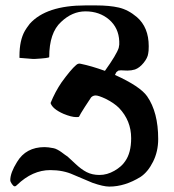

<svg xmlns="http://www.w3.org/2000/svg" viewBox="-20 -466 642 710"><path d="M108 -248Q108 -248 102 -248Q102 -248 52 -252Q52 -252 52 -259Q52 -317 72 -352Q77 -361 90 -378Q151 -446 296 -446Q296 -446 335 -446Q385 -446 419.5 -438Q454 -430 486 -403Q530 -365 530 -295Q530 -276 528 -268Q526 -252 511 -233.5Q496 -215 479 -209Q466 -205 451 -205Q446 -205 438 -205.5Q430 -206 427 -206Q426 -206 423 -205.5Q420 -205 418 -205Q415 -203 412.5 -201Q410 -199 409 -197Q408 -195 407 -192.5Q406 -190 405 -189Q498 -147 524 -110Q565 -51 565 48Q565 94 546 132Q527 170 500 188Q442 224 384 224Q362 224 322 210Q274 190 251 180Q214 163 166 163Q100 163 43 218Q39 223 34 223Q30 223 24 214.5Q18 206 18 200Q18 173 43 133Q76 78 145 78Q158 78 178 82Q184 83 192.5 87.5Q201 92 207 96.5Q213 101 220.5 106.5Q228 112 230 113Q235 117 257.5 138.5Q280 160 300.5 170.5Q321 181 348 181Q376 181 403 165.5Q430 150 443 130Q465 99 465 45Q465 -20 420 -67Q402 -85 370 -101Q344 -113 334 -113Q324 -113 317 -106L294 -71Q276 -43 272 -34Q269 -33 262 -33Q244 -33 215 -45Q174 -63 167 -85Q184 -127 208 -162Q243 -210 261 -225Q269 -233 279 -230Q318 -222 368 -204Q411 -264 419 -289Q422 -301 421 -313Q419 -363 383.5 -393.5Q348 -424 296 -424Q247 -424 206 -385Q162 -345 162 -255Q162 -251 108 -248Z"/></svg>

Font: Ponomar Unicode TT
Style: Regular
Weight: 400
Designer: Vladislav V. Dorosh, Yuri A.W. Shardt, Nikita Simmons, Aleksandr Andreev
Foundry: Ponomar Project
Version: 1.1